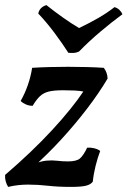

<svg xmlns="http://www.w3.org/2000/svg" viewBox="-27 -724 500 753"><path d="M5 9Q-1 0 -4.5 -12.5Q-8 -25 -7 -38Q98 -128 177.5 -214Q257 -300 304 -371L306 -364Q287 -368 266 -369Q245 -370 221 -370Q185 -370 164.5 -365Q144 -360 130 -347Q116 -334 101 -309Q87 -309 74.5 -314.5Q62 -320 54 -328Q71 -358 82.5 -391.5Q94 -425 99 -458Q130 -460 165.5 -461Q201 -462 240 -462Q278 -462 314 -461Q350 -460 380 -458Q394 -440 395 -416Q362 -360 315 -298.5Q268 -237 213 -177Q158 -117 98 -64L104 -80Q133 -92 155.5 -94Q178 -96 198 -93.5Q218 -91 240 -91Q273 -91 286.5 -102.5Q300 -114 315 -145Q328 -146 342.5 -142.5Q357 -139 366 -132Q356 -106 348 -74Q340 -42 337 -12Q330 -1 311.5 4Q293 9 251 9Q200 9 161 4.5Q122 0 83 0Q65 0 45.5 2Q26 4 5 9ZM241 -517Q218 -553 187.5 -594Q157 -635 123 -671Q126 -684 134 -692Q142 -700 155 -704Q185 -680 219.5 -655.5Q254 -631 283 -614Q325 -634 359.5 -654Q394 -674 422 -696Q433 -693 441 -685.5Q449 -678 453 -668Q412 -638 367 -600Q322 -562 283 -522Q273 -517 261.5 -516.5Q250 -516 241 -517Z"/></svg>

Font: Vollkorn Medium
Style: Italic
Weight: 500
Italic angle: -11°
Designer: Friedrich Althausen
Foundry: Friedrich Althausen
Version: Version 5.000